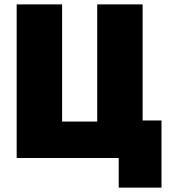

<svg xmlns="http://www.w3.org/2000/svg" viewBox="-20 -720 768 875"><path d="M521 135H716V-171H630V-700H423V-166H263V-700H56V0H521Z"/></svg>

Font: Fixel Text Black
Style: Regular
Weight: 900
Width: 4
Designer: AlfaBravo + MacPaw
Foundry: Kyrylo Tkachov, Marchela Mozhyna, Serhii Makarenko, Maria Weinstein, Zakhar Kryvoshyya
Version: Version 1.211